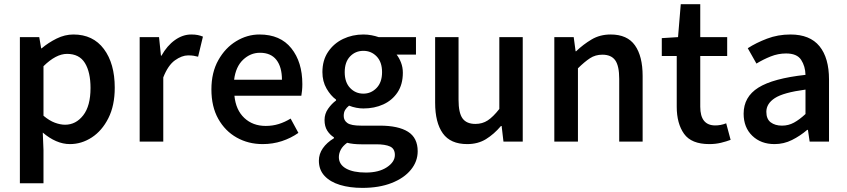

<svg xmlns="http://www.w3.org/2000/svg" viewBox="-20 -685 4099 929"><path d="M76.2 201.7V-505.4H169.9L179.2 -451.2H181.6Q213.9 -478.5 253.7 -498.3Q293.5 -518.1 335.4 -518.1Q430.2 -518.1 482.7 -447.8Q535.2 -377.4 535.2 -260.7Q535.2 -174.3 504.4 -113.3Q473.6 -52.2 424.1 -20Q374.5 12.2 318.4 12.2Q284.7 12.2 251.5 -2.2Q218.3 -16.6 187 -43.5L190.4 41V201.7ZM294.9 -81.5Q347.2 -81.5 382.6 -127Q418 -172.4 418 -259.3Q418 -335.9 390.9 -380.1Q363.8 -424.3 304.2 -424.3Q251 -424.3 190.4 -364.7V-125Q218.8 -101.1 245.4 -91.3Q272 -81.5 294.9 -81.5Z M655.8 0V-505.4H749.5L758.8 -415.5H761.2Q788.6 -464.4 826.4 -491.2Q864.3 -518.1 905.3 -518.1Q923.8 -518.1 937 -515.4Q950.2 -512.7 961.9 -507.8L938.5 -410.6Q926.8 -413.6 916.5 -415.3Q906.2 -417 890.1 -417Q859.9 -417 826.4 -393.1Q793 -369.1 770 -310.5V0Z M1251 12.2Q1181.6 12.2 1125.5 -19.3Q1069.3 -50.8 1036.1 -109.9Q1002.9 -168.9 1002.9 -252.4Q1002.9 -334.5 1036.4 -394Q1069.8 -453.6 1123 -485.8Q1176.3 -518.1 1235.4 -518.1Q1336.4 -518.1 1389.6 -451.4Q1442.9 -384.8 1442.9 -277.8Q1442.9 -261.7 1441.4 -246.6Q1439.9 -231.4 1438 -221.7H1114.3Q1121.1 -152.8 1162.1 -114.3Q1203.1 -75.7 1265.6 -75.7Q1299.3 -75.7 1328.9 -85Q1358.4 -94.2 1386.2 -111.3L1423.8 -42Q1387.7 -16.6 1343.8 -2.2Q1299.8 12.2 1251 12.2ZM1112.8 -299.3H1344.2Q1344.2 -360.8 1317.4 -395.3Q1290.5 -429.7 1237.8 -429.7Q1191.9 -429.7 1156.2 -396Q1120.6 -362.3 1112.8 -299.3Z M1733.4 224.1Q1672.4 224.1 1625 209.7Q1577.6 195.3 1550.3 166Q1522.9 136.7 1522.9 92.3Q1522.9 60.1 1542 32.5Q1561 4.9 1595.7 -16.1V-20.5Q1576.2 -32.7 1563.2 -53.2Q1550.3 -73.7 1550.3 -104.5Q1550.3 -134.3 1567.6 -158.9Q1585 -183.6 1606 -198.7V-203.1Q1580.1 -221.7 1560.1 -256.3Q1540 -291 1540 -335.9Q1540 -393.6 1567.6 -434.3Q1595.2 -475.1 1640.1 -496.6Q1685.1 -518.1 1738.3 -518.1Q1758.8 -518.1 1777.8 -514.4Q1796.9 -510.7 1812 -505.4H1992.7V-420.9H1898.9Q1911.1 -405.8 1920.2 -382.6Q1929.2 -359.4 1929.2 -333Q1929.2 -276.9 1903.6 -238.3Q1877.9 -199.7 1834.7 -179.9Q1791.5 -160.2 1738.3 -160.2Q1721.7 -160.2 1703.9 -163.6Q1686 -167 1668.9 -173.8Q1656.7 -164.1 1649.9 -152.8Q1643.1 -141.6 1643.1 -124Q1643.1 -102.1 1661.1 -89.6Q1679.2 -77.1 1726.1 -77.1H1817.4Q1907.2 -77.1 1954.1 -47.6Q2001 -18.1 2001 46.9Q2001 96.2 1968 136.5Q1935.1 176.8 1875 200.4Q1814.9 224.1 1733.4 224.1ZM1738.3 -231.9Q1775.4 -231.9 1802 -259.3Q1828.6 -286.6 1828.6 -335.9Q1828.6 -384.8 1802.5 -411.9Q1776.4 -439 1738.3 -439Q1699.7 -439 1673.8 -411.9Q1647.9 -384.8 1647.9 -335.9Q1647.9 -286.6 1674.1 -259.3Q1700.2 -231.9 1738.3 -231.9ZM1750.5 149.9Q1813 149.9 1851.8 124.3Q1890.6 98.6 1890.6 64.9Q1890.6 34.7 1867.4 23.9Q1844.2 13.2 1800.3 13.2H1728Q1688.5 13.2 1659.7 5.9Q1638.2 21.5 1628.9 39.3Q1619.6 57.1 1619.6 75.2Q1619.6 110.8 1654.3 130.4Q1689 149.9 1750.5 149.9Z M2240.7 12.2Q2159.7 12.2 2122.6 -39.8Q2085.4 -91.8 2085.4 -188V-505.4H2198.7V-202.1Q2198.7 -138.7 2218 -112.1Q2237.3 -85.4 2280.3 -85.4Q2314 -85.4 2339.8 -102.3Q2365.7 -119.1 2396 -157.7V-505.4H2509.3V0H2416L2407.2 -75.2H2403.8Q2370.1 -35.6 2331.3 -11.7Q2292.5 12.2 2240.7 12.2Z M2662.1 0V-505.4H2755.9L2765.1 -437H2767.6Q2802.2 -470.2 2842.5 -494.1Q2882.8 -518.1 2934.6 -518.1Q3015.1 -518.1 3052.2 -465.6Q3089.4 -413.1 3089.4 -317.4V0H2976.1V-303.2Q2976.1 -366.2 2956.8 -393.3Q2937.5 -420.4 2894.5 -420.4Q2860.8 -420.4 2834.7 -403.3Q2808.6 -386.2 2776.4 -354.5V0Z M3412.1 12.2Q3325.2 12.2 3289.8 -37.6Q3254.4 -87.4 3254.4 -168.5V-414.1H3182.1V-500.5L3260.7 -505.4L3273.9 -664.6H3368.2V-505.4H3498.5V-414.1H3368.2V-168.5Q3368.2 -78.1 3440.9 -78.1Q3453.6 -78.1 3467 -80.6Q3480.5 -83 3493.7 -88.4L3515.1 -8.3Q3494.6 -0.5 3468.3 5.9Q3441.9 12.2 3412.1 12.2Z M3727.5 12.2Q3661.6 12.2 3619.9 -28.1Q3578.1 -68.4 3578.1 -134.8Q3578.1 -216.3 3649.4 -261Q3720.7 -305.7 3877.4 -322.8Q3876.5 -364.3 3856.4 -395.3Q3836.4 -426.3 3783.7 -426.3Q3745.1 -426.3 3709 -411.9Q3672.9 -397.5 3640.1 -377.4L3598.1 -451.7Q3638.7 -478 3691.4 -498Q3744.1 -518.1 3804.7 -518.1Q3898.9 -518.1 3945.1 -461.4Q3991.2 -404.8 3991.2 -300.3V0H3897.5L3889.2 -56.6H3885.7Q3851.6 -27.3 3812 -7.6Q3772.5 12.2 3727.5 12.2ZM3763.7 -77.1Q3794.9 -77.1 3821.5 -91.6Q3848.1 -106 3877.4 -133.3V-251.5Q3770.5 -237.3 3729.2 -210.4Q3688 -183.6 3688 -144Q3688 -108.9 3709.2 -93Q3730.5 -77.1 3763.7 -77.1Z"/></svg>

Font: Akatab
Style: Bold
Weight: 700
Designer: SIL Global
Foundry: SIL Global
Version: Version 4.100